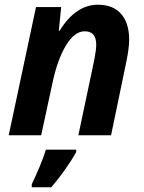

<svg xmlns="http://www.w3.org/2000/svg" viewBox="-20 -575 613 816"><path d="M133 -545H240L230 -444H233Q302 -555 396 -555Q461 -555 495 -515.5Q529 -476 529 -407Q529 -371 517 -313L452 0H313L381 -322Q389 -364 389 -385Q389 -442 340 -442Q297 -442 261 -383Q225 -324 204 -227L155 0H17ZM115 208Q130 177 148 134.5Q166 92 175 61H304V71Q286 104 257 145Q228 186 198 221H115Z"/></svg>

Font: Noto Sans Display
Style: Bold Italic
Weight: 700
Italic angle: -12°
Designer: Monotype Design team
Foundry: Monotype Imaging Inc.
Version: Version 1.000